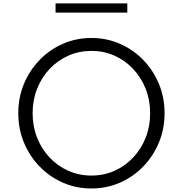

<svg xmlns="http://www.w3.org/2000/svg" viewBox="-20 -1056 1040 1092"><path d="M500 16Q586.5 16 662 -17Q737.5 -50 794.5 -108.8Q851.5 -167.5 883.8 -245.2Q916 -323 916 -412Q916 -501.5 883.8 -579Q851.5 -656.5 794.5 -715.2Q737.5 -774 662 -807Q586.5 -840 500 -840Q413.5 -840 338 -807Q262.5 -774 205.5 -715.2Q148.5 -656.5 116.2 -579Q84 -501.5 84 -412Q84 -323 116.2 -245.2Q148.5 -167.5 205.5 -108.8Q262.5 -50 338 -17Q413.5 16 500 16ZM500 -57.5Q429.5 -57.5 368.8 -84.5Q308 -111.5 262.2 -160Q216.5 -208.5 191 -273Q165.5 -337.5 165.5 -412Q165.5 -486.5 191 -551Q216.5 -615.5 262.2 -664Q308 -712.5 368.8 -739.5Q429.5 -766.5 500 -766.5Q570.5 -766.5 631 -739.5Q691.5 -712.5 737.2 -664Q783 -615.5 808.5 -551Q834 -486.5 834 -412Q834 -337.5 808.5 -273Q783 -208.5 737.2 -160Q691.5 -111.5 631 -84.5Q570.5 -57.5 500 -57.5ZM296 -984.5H704V-1036.5H296Z"/></svg>

Font: Spartan
Style: Regular
Weight: 400
Designer: Matt Bailey, Mirko Velimirovic
Foundry: Matt Bailey
Version: Version 1.003; ttfautohint (v1.8.3)